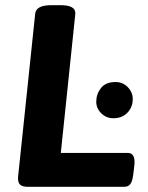

<svg xmlns="http://www.w3.org/2000/svg" viewBox="-20 -722 572 742"><path d="M88 0Q65 0 56.5 -9.5Q48 -19 50 -40L116 -669Q119 -702 179 -702H214Q274 -702 271 -668L215 -131H474Q505 -131 499 -81L495 -48Q492 -22 484 -11Q476 0 460 0ZM418 -265Q391 -265 371.5 -284Q352 -303 352 -329Q352 -358 370 -381.5Q388 -405 427 -405Q454 -405 473.5 -385.5Q493 -366 493 -339Q493 -308 472.5 -286.5Q452 -265 418 -265Z"/></svg>

Font: Asap Semi Expanded Semi Expanded Regular
Style: Bold Italic
Weight: 700
Width: 6
Italic angle: -6°
Designer: Pablo Cosgaya
Foundry: Omnibus-Type
Version: Version 3.001; ttfautohint (v1.8.4.7-5d5b)